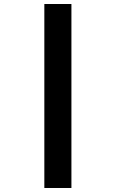

<svg xmlns="http://www.w3.org/2000/svg" viewBox="-20 -812 580 957"><path d="M201 -792V125H336V-792Z"/></svg>

Font: Noto Sans Bengali Black
Style: Regular
Weight: 900
Designer: Jelle Bosma - Monotype Design Team
Foundry: Monotype Imaging Inc.
Version: Version 2.003